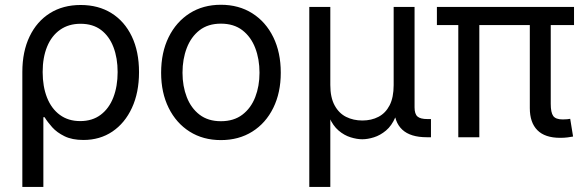

<svg xmlns="http://www.w3.org/2000/svg" viewBox="-20 -564 2402 789"><path d="M71.8 204.1V-268.1Q71.8 -352.1 101.6 -414.1Q131.3 -476.1 185.1 -509.8Q238.8 -543.5 311.5 -543.5Q384.3 -543.5 438 -510Q491.7 -476.6 521.5 -414.6Q551.3 -352.5 551.3 -267.6Q551.3 -183.6 522.2 -120.8Q493.2 -58.1 441.9 -23.4Q390.6 11.2 322.8 11.2Q276.4 11.2 245.1 -4.2Q213.9 -19.5 194.6 -41Q175.3 -62.5 163.1 -82.5H158.2V204.1ZM309.6 -66.4Q359.4 -66.4 393.8 -92.3Q428.2 -118.2 445.8 -163.8Q463.4 -209.5 463.4 -268.1Q463.4 -325.2 446.3 -370.1Q429.2 -415 395.5 -440.7Q361.8 -466.3 311 -466.3Q262.2 -466.3 227.1 -441.7Q191.9 -417 173.6 -372.3Q155.3 -327.6 155.3 -268.1Q155.3 -208.5 173.3 -162.8Q191.4 -117.2 226.1 -91.8Q260.7 -66.4 309.6 -66.4Z M887.7 11.7Q814.5 11.7 759.3 -23.2Q704.1 -58.1 673.1 -120.6Q642.1 -183.1 642.1 -265.1Q642.1 -348.6 673.1 -411.4Q704.1 -474.1 759.3 -509.3Q814.5 -544.4 887.7 -544.4Q961.4 -544.4 1016.8 -509.3Q1072.3 -474.1 1103 -411.4Q1133.8 -348.6 1133.8 -265.1Q1133.8 -183.1 1103 -120.6Q1072.3 -58.1 1016.8 -23.2Q961.4 11.7 887.7 11.7ZM887.7 -65.9Q940.9 -65.9 976.1 -92.8Q1011.2 -119.6 1028.8 -164.8Q1046.4 -210 1046.4 -265.1Q1046.4 -321.3 1028.8 -366.9Q1011.2 -412.6 976.1 -439.7Q940.9 -466.8 887.7 -466.8Q835 -466.8 800 -439.7Q765.1 -412.6 747.6 -366.9Q730 -321.3 730 -265.1Q730 -210 747.6 -164.8Q765.1 -119.6 800 -92.8Q835 -65.9 887.7 -65.9Z M1251 204.1V-535.6H1337.4V-214.4Q1337.4 -163.6 1355 -131.1Q1372.6 -98.6 1402.3 -83.7Q1432.1 -68.8 1469.2 -68.8Q1506.3 -68.8 1535.4 -84Q1564.5 -99.1 1581.1 -131.3Q1597.7 -163.6 1597.7 -214.4V-535.6H1683.6V-122.6Q1683.6 -95.7 1695.6 -85.2Q1707.5 -74.7 1736.8 -74.7H1751V0H1734.4Q1666.5 0 1633.1 -31.2Q1599.6 -62.5 1599.6 -122.1V-171.4H1619.6Q1619.6 -117.2 1604.7 -82.3Q1589.8 -47.4 1566.2 -27.6Q1542.5 -7.8 1516.6 0.2Q1490.7 8.3 1468.8 8.3Q1446.8 8.3 1420.7 0.2Q1394.5 -7.8 1371.3 -27.6Q1348.1 -47.4 1333 -82.3Q1317.9 -117.2 1317.9 -171.4H1337.4V204.1Z M2282.2 2.4Q2219.2 2.4 2188.2 -29.1Q2157.2 -60.5 2157.2 -119.6V-510.7H2243.2V-137.2Q2243.2 -101.6 2253.4 -87.4Q2263.7 -73.2 2292.5 -73.2Q2304.2 -73.2 2310.5 -74Q2316.9 -74.7 2323.2 -75.7L2335 -2.9Q2325.2 -1 2311.8 0.7Q2298.3 2.4 2282.2 2.4ZM1863.3 0V-510.7H1949.7V0ZM1775.4 -460.9V-535.6H2338.9V-460.9Z"/></svg>

Font: Inter 20pt
Style: Regular
Weight: 400
Version: Version 4.001;git-66647c0bb